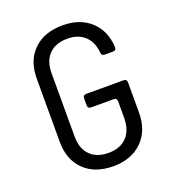

<svg xmlns="http://www.w3.org/2000/svg" viewBox="-136 -846 872 961"><g transform="rotate(-20 300.0 -365.0)"><path d="M305 10Q207 10 150 -45.5Q93 -101 93 -197V-533Q93 -629 150 -684.5Q207 -740 305 -740Q397 -740 453.5 -688.5Q510 -637 515 -549Q516 -530 498 -530H454Q437 -530 436 -548Q431 -605 396.5 -637Q362 -669 305 -669Q242 -669 207 -633.5Q172 -598 172 -533V-197Q172 -132 207 -96.5Q242 -61 305 -61Q367 -61 402 -97.5Q437 -134 437 -200V-287Q437 -305 419 -305H300Q282 -305 282 -323V-359Q282 -377 300 -377H498Q516 -377 516 -359V-200Q516 -103 458.5 -46.5Q401 10 305 10Z"/></g></svg>

Font: Pitagon Sans Mono Light
Style: Regular
Weight: 300
Monospace: yes
Designer: Travis Tran
Foundry: Pitagon
Version: Version 1.001; ttfautohint (v1.8.4.7-5d5b);gftools[0.9.26]